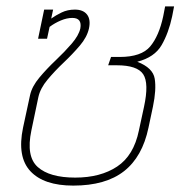

<svg xmlns="http://www.w3.org/2000/svg" viewBox="-20 -570 584 600"><path d="M209 10Q117 10 75 -35Q33 -80 52 -171L74 -273Q80 -300 103 -327.5Q126 -355 154 -381.5Q182 -408 204 -433.5Q226 -459 231 -481Q237 -514 206 -514Q189 -514 170 -506Q151 -498 135 -486L127 -449H99L118 -540H146L140 -512Q154 -522 172.5 -531Q191 -540 214 -540Q240 -540 252 -524.5Q264 -509 258 -481Q252 -454 229.5 -427.5Q207 -401 179 -374.5Q151 -348 128.5 -321Q106 -294 100 -267L78 -162Q61 -81 98 -48Q135 -15 215 -15Q294 -15 346 -49.5Q398 -84 414 -162L430 -236Q446 -310 427.5 -338Q409 -366 345 -366H318L327 -392H354Q422 -392 449.5 -425Q477 -458 490 -519L496 -550H524L518 -519Q507 -467 485 -429Q463 -391 409 -377Q458 -358 463.5 -324Q469 -290 458 -237L444 -171Q425 -80 367.5 -35Q310 10 209 10Z"/></svg>

Font: Kanit Thin
Style: Italic
Weight: 250
Italic angle: -12°
Designer: Katatrad Team
Foundry: CadsonDemak
Version: Version 2.000; ttfautohint (v1.8.3)